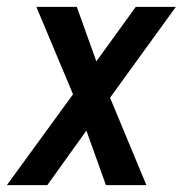

<svg xmlns="http://www.w3.org/2000/svg" viewBox="-30 -540 550 560"><path d="M-10 0 183 -265 76 -520H194L251 -361L366 -520H483L291 -255L397 0H279L222 -159L108 0Z"/></svg>

Font: Iosevka SS04 Semibold
Style: Italic
Weight: 600
Italic angle: -9°
Monospace: yes
Designer: Belleve Invis
Foundry: Belleve Invis
Version: Version 19.0.0; ttfautohint (v1.8.4)